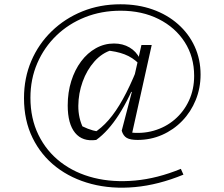

<svg xmlns="http://www.w3.org/2000/svg" viewBox="-20 -674 1045 896"><path d="M836 141Q719 189 610 199Q501 209 407 184.5Q313 160 242.5 105.5Q172 51 132 -30.5Q92 -112 92 -216Q92 -310 126 -389.5Q160 -469 221.5 -528.5Q283 -588 364.5 -621Q446 -654 542 -654Q624 -654 692 -630Q760 -606 810.5 -561.5Q861 -517 888.5 -457Q916 -397 916 -326Q916 -263 893.5 -207.5Q871 -152 830.5 -110Q790 -68 736.5 -44.5Q683 -21 622 -21Q588 -21 571.5 -30.5Q555 -40 548 -64L595 -244L591 -247L640 -464H688L594 -41L578 -57Q641 -48 697 -64Q753 -80 795.5 -116.5Q838 -153 862 -205Q886 -257 886 -320Q886 -409 842 -477.5Q798 -546 720.5 -585Q643 -624 543 -624Q453 -624 376.5 -593.5Q300 -563 243 -508Q186 -453 154 -379Q122 -305 122 -218Q122 -121 159.5 -44.5Q197 32 263.5 83Q330 134 418.5 156Q507 178 610.5 168.5Q714 159 824 114ZM429 -21Q365 -12 330.5 -54Q296 -96 296 -182Q296 -243 312.5 -295.5Q329 -348 358.5 -387.5Q388 -427 427.5 -449Q467 -471 512 -471Q553 -471 584.5 -452.5Q616 -434 632 -401L629 -376Q599 -406 561 -420.5Q523 -435 472 -439L503 -441Q456 -427 420.5 -387Q385 -347 365.5 -292.5Q346 -238 345.5 -180.5Q345 -123 369 -75L342 -97Q390 -68 438 -60L415 -52Q453 -75 487 -114Q521 -153 553.5 -211.5Q586 -270 618 -349L634 -342Q586 -219 535.5 -140Q485 -61 429 -21Z"/></svg>

Font: Piazzolla Thin ExtraLight
Style: Italic
Weight: 250
Italic angle: -11.3°
Version: Version 2.005